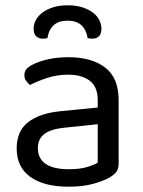

<svg xmlns="http://www.w3.org/2000/svg" viewBox="-20 -691 539 725"><path d="M240 -52Q282 -52 309.5 -60.5Q337 -69 349 -77V-222L225 -209Q173 -204 148 -185.5Q123 -167 123 -131Q123 -93 152 -72.5Q181 -52 240 -52ZM239 -475Q326 -475 377 -436Q428 -397 428 -313V-76Q428 -54 419.5 -42.5Q411 -31 394 -21Q370 -7 330.5 3.5Q291 14 240 14Q146 14 94.5 -23Q43 -60 43 -130Q43 -196 86 -229.5Q129 -263 207 -271L349 -285V-313Q349 -363 319 -386Q289 -409 238 -409Q196 -409 159 -397Q122 -385 93 -370Q85 -377 78.5 -386Q72 -395 72 -406Q72 -420 79 -429Q86 -438 101 -446Q128 -460 163 -467.5Q198 -475 239 -475ZM235 -613Q170 -613 159 -547Q155 -546 151 -545.5Q147 -545 142 -545Q126 -545 116.5 -554Q107 -563 107 -583Q107 -599 115 -614.5Q123 -630 139 -642.5Q155 -655 179 -663Q203 -671 235 -671Q268 -671 292 -663Q316 -655 332 -642.5Q348 -630 355.5 -614Q363 -598 363 -583Q363 -545 328 -545Q319 -545 311 -547Q300 -613 235 -613Z"/></svg>

Font: Baloo Chettan 2
Style: Regular
Weight: 400
Designer: Maithili Shingre, Unnati Kotecha and Ek Type
Foundry: Ek Type
Version: Version 1.640;hotconv 1.0.111;makeotfexe 2.5.65597; ttfautoh